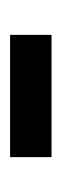

<svg xmlns="http://www.w3.org/2000/svg" viewBox="109 -487 122 380"><g transform="rotate(-90 170.0 -297.0)"><path d="M49 -338H291V-256H49Z"/></g></svg>

Font: binaryhoriontal115
Style: Book
Weight: 400
Designer: Jelle Bosma - Monotype Design Team
Foundry: Monotype Imaging Inc.
Version: Version 2.003